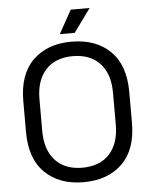

<svg xmlns="http://www.w3.org/2000/svg" viewBox="-59 -928 788 991"><g transform="rotate(-5 334.5 -432.5)"><path d="M334 14Q209 14 134.5 -58.5Q60 -131 60 -270V-430Q60 -569 134.5 -641.5Q209 -714 334 -714Q460 -714 534.5 -641.5Q609 -569 609 -430V-270Q609 -131 534.5 -58.5Q460 14 334 14ZM334 -61Q425 -61 475 -115.5Q525 -170 525 -267V-433Q525 -530 475 -584.5Q425 -639 334 -639Q244 -639 194 -584.5Q144 -530 144 -433V-267Q144 -170 194 -115.5Q244 -61 334 -61ZM278 -758 345 -879H443L355 -758Z"/></g></svg>

Font: Space Grotesk Light
Style: Regular
Weight: 400
Version: Version 2.000